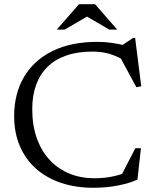

<svg xmlns="http://www.w3.org/2000/svg" viewBox="-20 -878 730 908"><path d="M425.5 -35Q465 -35 501 -41.2Q537 -47.5 573.5 -61L550.5 -42.5L620 -177H646.5L630 -29Q596.5 -12.5 540.5 -1.2Q484.5 10 421.5 10Q338 10 269.2 -13Q200.5 -36 150.8 -80Q101 -124 74 -186.8Q47 -249.5 47 -329Q47 -435.5 93.8 -514.5Q140.5 -593.5 228.5 -636.8Q316.5 -680 440 -680Q471 -680 501.5 -676.2Q532 -672.5 574.5 -662.5L547.5 -657.5L610 -699H619L648 -470L625 -465.5L544 -615L564 -595Q522 -617.5 488.5 -625.8Q455 -634 416.5 -634Q346 -634 292.8 -615.2Q239.5 -596.5 204 -561.2Q168.5 -526 150.5 -475.8Q132.5 -425.5 132.5 -362.5Q132.5 -284 154.5 -223.2Q176.5 -162.5 216 -120.5Q255.5 -78.5 309 -56.8Q362.5 -35 425.5 -35ZM385.5 -803H397.5L286 -738H248.5L353.5 -858H429.5L534.5 -738H497Z"/></svg>

Font: Newsreader Text
Style: Regular
Weight: 400
Designer: Hugues Gentile
Foundry: Production Type
Version: Version 1.001